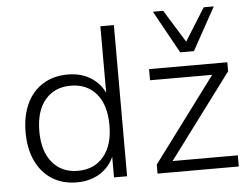

<svg xmlns="http://www.w3.org/2000/svg" viewBox="-53 -818 1167 892"><g transform="rotate(-5 531.0 -371.5)"><path d="M271 8Q205 8 156 -22.5Q107 -53 80 -110Q53 -167 53 -244Q53 -321 79.5 -377.5Q106 -434 155.5 -464.5Q205 -495 271 -495Q338 -495 386 -461.5Q434 -428 451 -370H442V-705H505V0H444V-119H452Q435 -60 386.5 -26Q338 8 271 8ZM280 -45Q356 -45 400 -97.5Q444 -150 444 -243Q444 -338 400 -390Q356 -442 280 -442Q205 -442 161 -390Q117 -338 117 -243Q117 -150 161 -97.5Q205 -45 280 -45ZM647 0V-42L954 -454L956 -435H650V-487H1015V-445L706 -31L705 -52H1026V0ZM801 -552 691 -751H739L833 -599L928 -751H975L865 -552Z"/></g></svg>

Font: Nunito Sans 11pt Light
Style: Regular
Weight: 300
Version: Version 3.101;gftools[0.9.27]